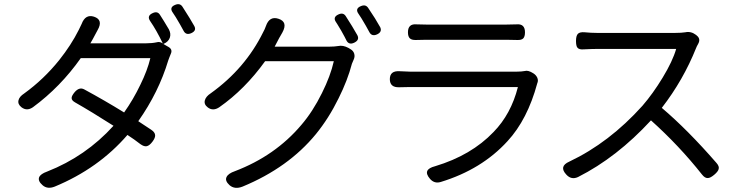

<svg xmlns="http://www.w3.org/2000/svg" viewBox="-20 -849 3533 922"><path d="M168 2Q175 -14 206 -25Q392 -98 525 -245Q420 -312 341 -357Q323 -367 324 -379Q324 -389 339 -407Q361 -432 384 -420Q482 -367 576 -309Q620 -371 654 -442Q688 -511 702 -570H535H368Q270 -431 138 -334Q109 -314 83 -334Q64 -349 69 -368Q73 -385 96 -400Q190 -468 264 -560Q322 -633 358 -705Q362 -712 372 -734Q390 -782 431 -769Q477 -754 449 -705Q443 -695 434 -677Q431 -672 426 -662Q418 -648 414 -641H681Q710 -641 733 -646Q746 -650 759 -642L762 -640Q732 -703 701 -748Q684 -773 713 -786Q736 -797 748 -778Q765 -752 791 -708Q802 -687 795.5 -668Q789 -649 767 -639L764 -638L790 -623Q810 -611 800 -590Q798 -585 794 -575Q790 -564 788 -559Q742 -406 644 -267Q650 -263 662 -255Q693 -235 706 -226Q724 -214 725 -200Q726 -187 712 -168.5Q698 -150 685 -147Q672 -144 654 -157Q626 -179 592 -201Q453 -40 243 47Q208 61 184.5 40.5Q161 20 168 2ZM861 -702Q856 -712 845 -731Q838 -742 835 -748Q825 -766 810 -788Q791 -814 822 -826Q844 -835 856 -817Q896 -755 913 -724Q925 -702 899 -690Q873 -678 861 -702Z M1082 40Q1059 19 1068 1Q1076 -16 1108 -27Q1302 -101 1427 -249Q1482 -313 1526 -402Q1567 -484 1583 -555H1418H1253Q1156 -420 1033 -334Q1003 -314 978 -333Q958 -348 964 -368Q969 -386 992 -401Q1158 -520 1244 -695Q1251 -707 1257 -724Q1274 -773 1317 -759Q1364 -744 1336 -693Q1331 -685 1324 -672Q1322 -669 1321 -667Q1307 -639 1299 -625H1564Q1586 -625 1604 -628Q1627 -633 1653 -619L1663 -613Q1677 -605 1681 -591Q1685 -577 1678.5 -563Q1672 -549 1670 -543Q1649 -463 1606 -377Q1559 -281 1497 -205Q1365 -44 1145 47Q1107 62 1082 40ZM1644 -654Q1637 -669 1619 -701Q1613 -711 1601 -731Q1596 -738 1594 -742Q1576 -767 1606 -780Q1628 -790 1640 -772Q1673 -721 1696 -680Q1708 -657 1681 -644Q1656 -632 1644 -654ZM1753 -696Q1748 -706 1737 -725Q1730 -736 1727 -742Q1717 -760 1702 -782Q1683 -808 1714 -820Q1736 -829 1748 -811Q1784 -758 1806 -718Q1816 -696 1791 -684Q1765 -672 1753 -696Z M2045 10Q2006 -35 2070 -51Q2243 -103 2350 -215Q2434 -301 2467 -431H2207H1947Q1916 -431 1898 -430Q1852 -428 1852 -469Q1852 -510 1899 -507Q1933 -505 1947 -505H2463Q2484 -505 2500 -508Q2516 -513 2541 -497Q2554 -489 2560 -476Q2566 -462 2560 -449Q2513 -275 2417 -171Q2293 -35 2096 25Q2066 34 2045 10ZM1939 -694Q1939 -736 1981 -732Q1996 -731 2027 -731H2219H2412Q2445 -731 2460 -732Q2501 -736 2501 -694Q2501 -673 2492.5 -664.5Q2484 -656 2463 -657Q2447 -658 2411 -658H2027Q1995 -658 1979 -657Q1958 -656 1948.5 -664.5Q1939 -673 1939 -694Z M2700 -10Q2662 -50 2714 -73Q2906 -164 3065 -341Q3116 -400 3162 -476Q3210 -555 3227 -614H3036H2845Q2823 -614 2783 -612Q2761 -610 2753 -620Q2746 -628 2746 -652.5Q2746 -677 2755 -686.5Q2764 -696 2788 -694Q2818 -691 2845 -691H3224Q3252 -691 3271 -694Q3298 -700 3323 -681L3325 -679Q3346 -663 3333 -639Q3325 -625 3323 -619Q3261 -464 3158 -331Q3282 -226 3421 -66Q3435 -50 3431 -37Q3428 -25 3409.5 -9.5Q3391 6 3379 6Q3365 7 3351 -11Q3241 -150 3106 -271Q2942 -93 2756 1Q2724 16 2700 -10Z"/></svg>

Font: GenSenRounded TW R
Style: Regular
Weight: 400
Version: Version 1.501;PS 1;hotconv 16.6.51;makeotf.lib2.5.65220